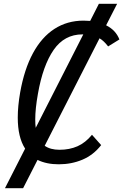

<svg xmlns="http://www.w3.org/2000/svg" viewBox="-20 -842 645 1005"><path d="M176.5 -5 101 143H6L111.5 -64Q73 -123 73 -226.5Q73 -286.5 85.5 -358Q107 -479.5 152.5 -563.5Q198 -647.5 265 -690.8Q332 -734 417 -734Q435 -734 452 -732.5L497.5 -822H593L535.5 -709.5Q586 -684.5 605 -635.5L546 -599Q524 -628 501 -641.5L214 -79Q243.5 -58 291.5 -58Q344 -58 385.8 -76.5Q427.5 -95 461.5 -136.5L509.5 -82.5Q469 -30.5 411.5 -6.2Q354 18 287.5 18Q223.5 18 176.5 -5ZM416 -662H411.5Q317 -662 260.8 -580.8Q204.5 -499.5 178.5 -351Q164.5 -273 164.5 -217Q164.5 -190 167 -173Z"/></svg>

Font: JuliaMono Italic
Style: Regular
Weight: 400
Italic angle: -9°
Monospace: yes
Designer: cormullion
Foundry: corm
Version: Version 0.049; ttfautohint (v1.8.4)